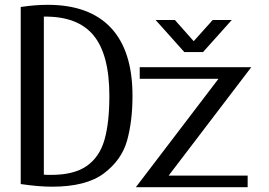

<svg xmlns="http://www.w3.org/2000/svg" viewBox="-20 -783 1116 797"><path d="M745 -567H823L942 -700H863L784 -612L706 -700H626ZM1008 -6V-54H680L1023 -504H560V-456H887L544 -6ZM66 -754V-19Q141 -8 196 -8Q338 -8 411.5 -63.5Q485 -119 507.5 -199.5Q530 -280 530 -385Q530 -572 440.5 -667.5Q351 -763 178 -763Q126 -763 66 -754ZM162 -58V-714Q302 -716 368 -636.5Q434 -557 434 -385Q434 -273 413.5 -202Q393 -131 340 -94Q287 -57 192 -57Q172 -57 162 -58Z"/></svg>

Font: LXGW Marker Gothic
Style: Regular
Weight: 400
Version: Version 1.001